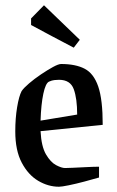

<svg xmlns="http://www.w3.org/2000/svg" viewBox="-20 -700 445 729"><path d="M356 -26Q332 -19 300 -10.5Q268 -2 241 3.5Q214 9 204 9Q163 9 125 -13.5Q87 -36 62.5 -82.5Q38 -129 38 -201Q38 -251 45 -293Q52 -335 62 -354Q70 -366 90.5 -383.5Q111 -401 135.5 -417.5Q160 -434 181 -445.5Q202 -457 212 -457Q267 -457 301.5 -439Q336 -421 353 -371.5Q370 -322 370 -226L134 -202Q137 -144 154.5 -114Q172 -84 193 -73Q214 -62 227 -62Q233 -62 256.5 -63Q280 -64 308.5 -65.5Q337 -67 356 -67ZM166 -390Q153 -384 144.5 -344Q136 -304 134 -242L273 -265Q273 -326 260 -361.5Q247 -397 204 -397Q196 -397 186.5 -396Q177 -395 166 -390ZM260 -519Q220 -540 176.5 -563Q133 -586 98 -605V-630L147 -680L283 -549Z"/></svg>

Font: Grenze Gotisch
Style: Regular
Weight: 400
Designer: Renata Polastri
Foundry: Omnibus-Type
Version: Version 1.001